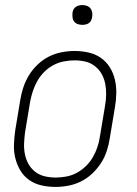

<svg xmlns="http://www.w3.org/2000/svg" viewBox="-20 -729 540 757"><path d="M199 8Q171 8 144 2Q117 -4 95.5 -19Q74 -34 60.5 -56.5Q47 -79 40.5 -105Q34 -131 35 -159Q36 -187 40 -215L60 -335Q64 -361 72.5 -386Q81 -411 95 -433.5Q109 -456 129 -475Q149 -494 173 -506Q197 -518 223 -523Q249 -528 274 -528Q302 -528 329 -522Q356 -516 377.5 -501Q399 -486 413 -463.5Q427 -441 433 -415Q439 -389 438.5 -361Q438 -333 433 -305L413 -185Q409 -159 401 -134Q393 -109 378.5 -86.5Q364 -64 344 -45Q324 -26 300 -14Q276 -2 250 3Q224 8 199 8ZM200 -29Q220 -29 241.5 -33Q263 -37 282.5 -47.5Q302 -58 318.5 -74Q335 -90 346 -109Q357 -128 364 -149Q371 -170 374 -191L394 -311Q398 -333 398.5 -355Q399 -377 395 -398Q391 -419 381 -437Q371 -455 354.5 -468Q338 -481 317.5 -486Q297 -491 274 -491Q254 -491 232.5 -487Q211 -483 191 -472.5Q171 -462 155 -446Q139 -430 128 -411Q117 -392 110 -371Q103 -350 99 -329L79 -209Q76 -187 75 -165Q74 -143 78 -122Q82 -101 92 -83Q102 -65 118.5 -52Q135 -39 156 -34Q177 -29 200 -29ZM305 -631Q295 -631 286.5 -634Q278 -637 272.5 -644Q267 -651 266 -660.5Q265 -670 266 -680Q267 -686 270 -692Q273 -698 279 -702Q285 -706 291.5 -707.5Q298 -709 304 -709Q314 -709 322.5 -706Q331 -703 336.5 -696Q342 -689 343.5 -679.5Q345 -670 343 -660Q342 -654 339 -648Q336 -642 330.5 -638Q325 -634 318 -632.5Q311 -631 305 -631Z"/></svg>

Font: Iosevka Term Curly XLt Obl
Style: Regular
Weight: 200
Italic angle: -9°
Designer: Belleve Invis
Foundry: Belleve Invis
Version: Version 32.3.0